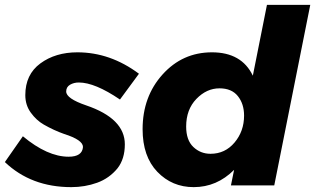

<svg xmlns="http://www.w3.org/2000/svg" viewBox="-39 -762 1295 789"><path d="M254 7Q89 7 -19 -96L55 -202Q156 -118 243 -118Q299 -118 302 -158Q302 -187 224.5 -211.5Q183 -226 141 -250Q110.5 -267.5 87.8 -298.8Q65 -330 65 -371Q65 -456 127 -501.5Q189 -547 279 -547Q414 -547 532 -459L454 -353Q351 -423 285 -423Q264.5 -423 248.8 -413.8Q233 -404.5 233 -386Q233 -357 315 -329Q474 -275 474 -169Q474 -109 444 -70.5Q410 -29 360 -11Q310 7 254 7Z M757 7Q668 7 607.5 -56Q547 -119 547 -231Q547 -365 629 -456Q711 -547 832 -547Q954 -547 1000 -451L1058 -742H1236L1088 0H910L923 -64Q852 7 757 7ZM826 -130Q886 -130 925 -176.5Q964 -223 964 -287Q964 -335 938.5 -367Q913 -399 863 -399Q810 -399 768 -355.5Q726 -312 726 -242Q726 -186 755.5 -158Q785 -130 826 -130Z"/></svg>

Font: Argentum Novus
Style: Bold Italic
Weight: 700
Designer: Julieta Ulanovsky (font) & Cristiano Sobral (main changes)
Foundry: Julieta Ulanovsky (font) & Cristiano Sobral (main changes)
Version: Version 3.00;November 27, 2020;FontCreator 13.0.0.2655 64-bi